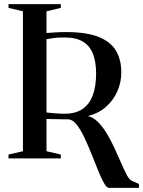

<svg xmlns="http://www.w3.org/2000/svg" viewBox="-20 -763 690 925"><path d="M505 142Q494 142 480.8 118.8Q467.5 95.5 452.8 58.5Q438 21.5 421.2 -20.2Q404.5 -62 386.8 -99.8Q369 -137.5 349.8 -162Q330.5 -186.5 310.5 -188Q300.5 -188 285.8 -188.2Q271 -188.5 255.2 -188.8Q239.5 -189 226 -189.2Q212.5 -189.5 204 -190V-34.5L273 -18.5V0H21V-18.5L90.5 -34.5V-708.5L21 -725V-743H273V-725L204 -708.5V-604Q224.5 -605.5 248 -607Q271.5 -608.5 297.5 -608.5Q398.5 -608.5 456.8 -584.5Q515 -560.5 539.8 -517Q564.5 -473.5 564.5 -414.5Q564.5 -367 545.5 -323.5Q526.5 -280 490.5 -248.2Q454.5 -216.5 403 -204Q429 -198.5 452 -175.5Q475 -152.5 495 -119Q515 -85.5 532 -48.5Q549 -11.5 563.5 22Q578 55.5 590.2 78.5Q602.5 101.5 612 106.5L649.5 123.5V142ZM290.5 -215Q344.5 -215 378 -238.2Q411.5 -261.5 427.2 -304.8Q443 -348 443 -409Q443 -464.5 428 -503.2Q413 -542 379.8 -562.2Q346.5 -582.5 291 -582.5Q253 -582.5 233 -579Q213 -575.5 204 -574V-221Q217.5 -219.5 234 -218Q250.5 -216.5 265.5 -215.8Q280.5 -215 290.5 -215Z"/></svg>

Font: Merriweather 144pt Medium
Style: Regular
Weight: 500
Version: Version 2.100